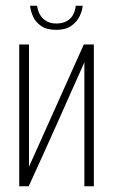

<svg xmlns="http://www.w3.org/2000/svg" viewBox="-20 -649 394 669"><path d="M47 0V-494H81V-68L272 -494H307V0H274V-432Q226 -324 178 -216.5Q130 -109 80 0ZM176 -545Q142 -545 122.5 -559Q103 -573 94.5 -593Q86 -613 85 -629H109Q114 -598 132 -582.5Q150 -567 176 -567Q204 -567 222 -582Q240 -597 244 -629H268Q267 -612 257.5 -592.5Q248 -573 228.5 -559Q209 -545 176 -545Z"/></svg>

Font: Alumni Sans ExtraLight
Style: Regular
Weight: 250
Version: Version 1.018